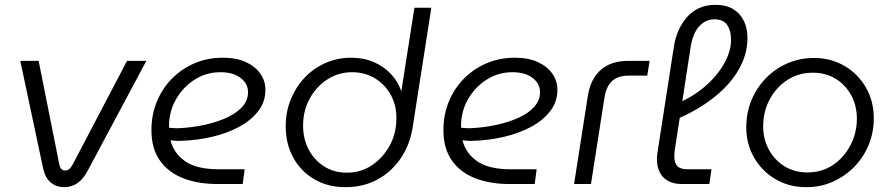

<svg xmlns="http://www.w3.org/2000/svg" viewBox="-20 -762 3689 795"><path d="M245 13Q214 13 191 -5.5Q168 -24 159 -63L64 -510H140L226 -79Q229 -66 235.5 -61Q242 -56 250 -56Q268 -56 281 -81L506 -510H586L343 -55Q325 -21 301 -4Q277 13 245 13Z M882 0Q800 0 738.5 -24Q677 -48 642 -97.5Q607 -147 607 -223Q607 -287 629.5 -341.5Q652 -396 692 -436.5Q732 -477 785.5 -500Q839 -523 903 -523Q959 -523 998 -505Q1037 -487 1058 -457Q1079 -427 1079 -390Q1079 -340 1049 -301.5Q1019 -263 969.5 -236.5Q920 -210 858 -195.5Q796 -181 732 -179Q720 -178 708.5 -179Q697 -180 686 -181Q699 -128 746.5 -94.5Q794 -61 887 -61H993L985 0ZM680 -233Q689 -232 699 -231.5Q709 -231 719 -231Q779 -234 831.5 -246Q884 -258 923.5 -277Q963 -296 985 -322Q1007 -348 1007 -380Q1007 -416 976 -439.5Q945 -463 893 -463Q834 -463 785.5 -432Q737 -401 708 -349.5Q679 -298 680 -236Q680 -235 680 -234.5Q680 -234 680 -233Z M1411 13Q1337 13 1281 -20Q1225 -53 1194 -110Q1163 -167 1163 -239Q1163 -299 1184 -350.5Q1205 -402 1241.5 -440.5Q1278 -479 1327.5 -501Q1377 -523 1434 -523Q1486 -523 1527.5 -505Q1569 -487 1598 -456.5Q1627 -426 1641 -386H1642L1696 -730H1766L1690 -243Q1679 -165 1640 -107.5Q1601 -50 1542.5 -18.5Q1484 13 1411 13ZM1416 -47Q1473 -47 1518 -76.5Q1563 -106 1591 -154.5Q1619 -203 1621 -261Q1624 -321 1599.5 -366.5Q1575 -412 1533 -437.5Q1491 -463 1438 -463Q1382 -463 1336 -433.5Q1290 -404 1262.5 -354Q1235 -304 1235 -242Q1235 -187 1258 -143Q1281 -99 1322 -73Q1363 -47 1416 -47Z M2091 0Q2009 0 1947.5 -24Q1886 -48 1851 -97.5Q1816 -147 1816 -223Q1816 -287 1838.5 -341.5Q1861 -396 1901 -436.5Q1941 -477 1994.5 -500Q2048 -523 2112 -523Q2168 -523 2207 -505Q2246 -487 2267 -457Q2288 -427 2288 -390Q2288 -340 2258 -301.5Q2228 -263 2178.5 -236.5Q2129 -210 2067 -195.5Q2005 -181 1941 -179Q1929 -178 1917.5 -179Q1906 -180 1895 -181Q1908 -128 1955.5 -94.5Q2003 -61 2096 -61H2202L2194 0ZM1889 -233Q1898 -232 1908 -231.5Q1918 -231 1928 -231Q1988 -234 2040.5 -246Q2093 -258 2132.5 -277Q2172 -296 2194 -322Q2216 -348 2216 -380Q2216 -416 2185 -439.5Q2154 -463 2102 -463Q2043 -463 1994.5 -432Q1946 -401 1917 -349.5Q1888 -298 1889 -236Q1889 -235 1889 -234.5Q1889 -234 1889 -233Z M2357 0 2414 -365Q2425 -435 2467.5 -472.5Q2510 -510 2582 -510H2670L2660 -449H2586Q2540 -449 2515.5 -427.5Q2491 -406 2483 -359L2427 0Z M2805 0Q2753 0 2726.5 -28Q2700 -56 2700 -104Q2700 -113 2701.5 -122.5Q2703 -132 2704 -141L2770 -567Q2775 -603 2789 -634.5Q2803 -666 2824 -690.5Q2845 -715 2875 -728.5Q2905 -742 2942 -742Q2988 -742 3017 -723.5Q3046 -705 3060.5 -674.5Q3075 -644 3075 -606Q3075 -554 3054.5 -505.5Q3034 -457 2994.5 -413Q2955 -369 2900 -332Q2845 -295 2778 -267L2780 -332Q2848 -360 2899 -404Q2950 -448 2978.5 -499Q3007 -550 3007 -597Q3007 -635 2991 -658.5Q2975 -682 2938 -682Q2902 -682 2875.5 -653.5Q2849 -625 2840 -569L2776 -154Q2774 -143 2773 -133Q2772 -123 2772 -114Q2772 -87 2785 -74Q2798 -61 2827 -61H2926L2917 0Z M3318 13Q3248 13 3192 -19.5Q3136 -52 3103 -108.5Q3070 -165 3070 -235Q3070 -295 3091.5 -347Q3113 -399 3151.5 -438.5Q3190 -478 3241 -500Q3292 -522 3350 -522Q3420 -522 3476 -489.5Q3532 -457 3565 -400.5Q3598 -344 3598 -272Q3598 -214 3577 -162.5Q3556 -111 3518 -72Q3480 -33 3429.5 -10Q3379 13 3318 13ZM3322 -48Q3384 -48 3430 -79.5Q3476 -111 3502 -162Q3528 -213 3528 -270Q3528 -325 3504 -368.5Q3480 -412 3439 -436.5Q3398 -461 3346 -461Q3287 -461 3240.5 -431Q3194 -401 3167 -350.5Q3140 -300 3140 -239Q3140 -186 3163.5 -142.5Q3187 -99 3228.5 -73.5Q3270 -48 3322 -48Z"/></svg>

Font: MuseoModerno Thin Light
Style: Italic
Weight: 300
Italic angle: -9°
Version: Version 1.003